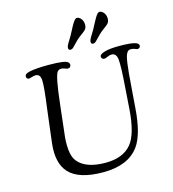

<svg xmlns="http://www.w3.org/2000/svg" viewBox="-135 -1053 1063 1181"><g transform="rotate(-15 396.5 -462.5)"><path d="M432.1 -809.1Q424.3 -801.3 415.5 -792.2Q406.7 -783.2 402.6 -778.8Q398.4 -774.4 393.6 -770Q388.7 -765.6 384.8 -764.2Q380.9 -762.7 376.5 -762.7Q363.3 -762.7 363.3 -777.3Q363.3 -783.2 366.2 -790.5Q369.1 -797.9 372.6 -803.5Q376 -809.1 384.3 -822.8Q392.6 -836.4 398.4 -846.2Q408.2 -863.3 418.5 -883.8Q428.7 -904.3 434.6 -913.1Q451.7 -941.9 462.9 -941.9Q477.5 -941.9 490 -926.8Q502.4 -911.6 502.4 -888.7Q502.4 -868.2 490.7 -856.4Q482.4 -848.1 462.9 -834.2Q443.4 -820.3 432.1 -809.1ZM576.2 -809.1Q568.4 -801.3 559.6 -792.2Q550.8 -783.2 546.6 -778.8Q542.5 -774.4 537.6 -770Q532.7 -765.6 528.8 -764.2Q524.9 -762.7 520.5 -762.7Q507.3 -762.7 507.3 -777.3Q507.3 -783.2 510.3 -790.5Q513.2 -797.9 516.6 -803.5Q520 -809.1 528.3 -822.8Q536.6 -836.4 542.5 -846.2Q552.2 -863.3 562.5 -883.8Q572.8 -904.3 578.6 -913.1Q595.7 -941.9 606.9 -941.9Q621.6 -941.9 634 -926.8Q646.5 -911.6 646.5 -888.7Q646.5 -868.7 634.3 -856.4Q626 -848.1 606.7 -834.2Q587.4 -820.3 576.2 -809.1ZM678.7 -449.7 668.5 -316.9Q656.7 -148.4 604.5 -77.1Q535.6 17.6 377 17.6Q221.7 17.6 159.7 -49.8Q102.1 -112.3 117.2 -238.8L143.6 -455.6Q161.1 -583.5 159.2 -625Q157.2 -666.5 127.4 -666.5Q117.7 -666.5 102.5 -661.9Q87.4 -657.2 83.5 -657.2Q76.2 -657.2 71.8 -661.9Q67.4 -666.5 67.4 -673.8Q67.4 -683.6 75 -689.2Q82.5 -694.8 99.6 -698.7Q142.1 -707.5 219.7 -707.5Q276.9 -707.5 309.6 -702.6Q350.6 -696.8 350.6 -674.3Q350.6 -667 345.5 -660.9Q340.3 -654.8 330.6 -654.8Q325.7 -654.8 312.7 -659.9Q299.8 -665 289.6 -665Q272.9 -665 264.2 -652.1Q255.4 -639.2 246.1 -592Q236.8 -544.9 225.6 -443.4L207 -278.8Q199.2 -224.1 203.4 -174.6Q207.5 -125 229 -98.1Q279.3 -35.2 405.8 -35.2Q515.1 -35.2 568.8 -98.1Q620.6 -159.2 631.3 -318.8L640.6 -451.2Q650.9 -587.4 646.2 -628.2Q641.6 -668.9 611.3 -668.9Q599.1 -668.9 584.7 -662.1Q570.3 -655.3 564 -655.3Q554.2 -655.3 549.3 -660.6Q544.4 -666 544.4 -673.8Q544.4 -688 576.9 -697.8Q609.4 -707.5 668.5 -707.5Q731.9 -707.5 762.7 -700.7Q793.5 -693.8 793.5 -677.7Q793.5 -669.4 788.6 -664.8Q783.7 -660.2 775.4 -660.2Q771 -660.2 759.8 -665Q748.5 -669.9 735.4 -669.9Q726.1 -669.9 719.7 -666.7Q713.4 -663.6 708 -653.6Q702.6 -643.6 699 -629.4Q695.3 -615.2 691.7 -588.6Q688 -562 685.1 -530.5Q682.1 -499 678.7 -449.7Z"/></g></svg>

Font: Cooper*
Style: Italic
Weight: 400
Italic angle: -7°
Designer: Owen Earl
Foundry: indestructible type*
Version: Version 0.001